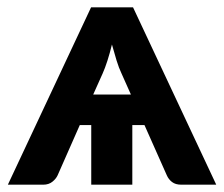

<svg xmlns="http://www.w3.org/2000/svg" viewBox="-20 -505 613 525"><path d="M571.3 0H475.6Q460 0 450.4 -7.3Q440.9 -14.6 436 -25.9L375 -163.1H341.8V0H229.5V-163.1H198.2L137.7 -25.9Q133.3 -16.1 123.3 -8.1Q113.3 0 98.1 0H1.5L229 -484.9H343.8ZM234.9 -246.6H337.9L312 -304.7Q305.2 -318.8 298.8 -339.4Q292.5 -359.9 286.1 -383.3Q280.3 -359.4 273.7 -338.9Q267.1 -318.4 260.7 -304.2Z"/></svg>

Font: Carlito
Style: Bold
Weight: 700
Designer: Lukasz Dziedzic
Foundry: tyPoland Lukasz Dziedzic
Version: Version 1.104